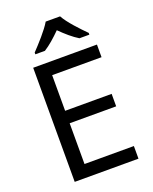

<svg xmlns="http://www.w3.org/2000/svg" viewBox="-170 -1036 897 1129"><g transform="rotate(-20 278.0 -472.0)"><path d="M349 -944H259C233 -899 173 -834 136 -795V-784H196C231 -806 267 -838 303 -874C339 -838 377 -805 412 -784H474V-795C436 -833 373 -899 349 -944ZM496 0V-79H187V-334H478V-412H187V-635H496V-714H97V0Z"/></g></svg>

Font: Noto Sans Gujarati UI
Style: Regular
Weight: 400
Designer: Jelle Bosma - Monotype Design Team, Universal Thirst
Foundry: Monotype Imaging Inc.
Version: Version 2.106